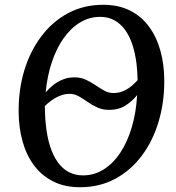

<svg xmlns="http://www.w3.org/2000/svg" viewBox="-20 -773 738 803"><path d="M315 10Q250 10 201.8 -14.5Q153.5 -39 121.8 -82Q90 -125 74.2 -182Q58.5 -239 58 -304.5Q57 -397 81.5 -478Q106 -559 152.8 -621Q199.5 -683 265 -718Q330.5 -753 411.5 -753Q477 -753 525 -728.2Q573 -703.5 604.2 -660.2Q635.5 -617 651 -560.5Q666.5 -504 667 -440Q668 -348 644 -266.5Q620 -185 574 -123Q528 -61 462.5 -25.5Q397 10 315 10ZM327 -39.5Q374 -39.5 413.8 -64.5Q453.5 -89.5 483.2 -134.5Q513 -179.5 531.2 -241Q549.5 -302.5 553.5 -375.5Q535 -351.5 506.2 -332.5Q477.5 -313.5 436 -313.5Q409.5 -313.5 387.2 -323.5Q365 -333.5 346 -347Q327 -360.5 309 -370.5Q291 -380.5 272 -380.5Q251 -380.5 231.5 -372.8Q212 -365 195.8 -353.2Q179.5 -341.5 167.5 -329.5Q168 -308.5 168.8 -290Q169.5 -271.5 171.5 -254Q176.5 -202 189.2 -162Q202 -122 221.5 -94.8Q241 -67.5 267.5 -53.5Q294 -39.5 327 -39.5ZM454 -384Q478.5 -384 498.2 -393.2Q518 -402.5 532.2 -415Q546.5 -427.5 555.5 -438Q555 -456 554 -473Q553 -490 551 -506Q545.5 -550.5 533.5 -586.8Q521.5 -623 502.5 -648.8Q483.5 -674.5 457.8 -688.5Q432 -702.5 399 -702.5Q353.5 -702.5 314.8 -679Q276 -655.5 246 -613Q216 -570.5 196.8 -513Q177.5 -455.5 171 -386.5Q184.5 -403 202.5 -417.2Q220.5 -431.5 242.8 -440.5Q265 -449.5 291.5 -449.5Q318 -449.5 339.2 -439.5Q360.5 -429.5 379.2 -416.8Q398 -404 416 -394Q434 -384 454 -384Z"/></svg>

Font: Merriweather 28pt
Style: Italic
Weight: 400
Italic angle: -7.8°
Version: Version 2.101